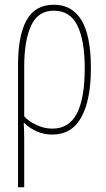

<svg xmlns="http://www.w3.org/2000/svg" viewBox="-20 -557 448 809"><path d="M56 232V-284Q56 -407 92 -472Q128 -537 207 -537Q284 -537 323.5 -471.5Q363 -406 363 -269Q363 -137 323 -63.5Q283 10 200 10Q165 10 134.5 -3.5Q104 -17 82 -39H80Q82 -1 82 28Q82 57 82 82V232ZM200 -15Q271 -15 304 -79Q337 -143 337 -269Q337 -387 306 -449.5Q275 -512 207 -512Q140 -512 111 -449Q82 -386 82 -276V-67Q99 -47 132.5 -31Q166 -15 200 -15Z"/></svg>

Font: Noto Sans ExtraCondensed Thin
Style: Regular
Weight: 100
Width: 2
Designer: Monotype Design Team
Foundry: Monotype Imaging Inc.
Version: Version 2.013; ttfautohint (v1.8.4.7-5d5b)